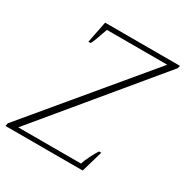

<svg xmlns="http://www.w3.org/2000/svg" viewBox="-174 -832 931 965"><g transform="rotate(30 292.0 -350.0)"><path d="M-9 -17 538 -673H188Q161 -593 150 -575H137L162 -700H596L593 -685L47 -26H411Q416 -44 432 -76Q448 -108 459 -124H472L436 0H-12Z"/></g></svg>

Font: Trirong ExtraLight
Style: Italic
Weight: 275
Italic angle: -12°
Designer: Katatrad Team
Foundry: CadsonDemak
Version: Version 1.003